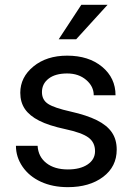

<svg xmlns="http://www.w3.org/2000/svg" viewBox="-20 -770 556 800"><path d="M376 -140.1Q376 -176.8 348.4 -197Q320.8 -217.3 252.2 -231.9Q183.6 -246.6 143.3 -267.1Q103 -287.6 83.7 -315.9Q64.5 -344.2 64.5 -383.3Q64.5 -448.2 119.4 -493.2Q174.3 -538.1 259.8 -538.1Q349.6 -538.1 405.5 -491.7Q461.4 -445.3 461.4 -373H370.6Q370.6 -410.2 339.1 -437Q307.6 -463.9 259.8 -463.9Q210.4 -463.9 182.6 -442.4Q154.8 -420.9 154.8 -386.2Q154.8 -353.5 180.7 -336.9Q206.5 -320.3 274.2 -305.2Q341.8 -290 383.8 -269Q425.8 -248 446 -218.5Q466.3 -189 466.3 -146.5Q466.3 -75.7 409.7 -33Q353 9.8 262.7 9.8Q199.2 9.8 150.4 -12.7Q101.6 -35.2 74 -75.4Q46.4 -115.7 46.4 -162.6H136.7Q139.2 -117.2 173.1 -90.6Q207 -64 262.7 -64Q314 -64 345 -84.7Q376 -105.5 376 -140.1ZM318.8 -750H428.2L297.4 -606.4H224.6Z"/></svg>

Font: APIMedia Roboto
Style: Regular
Weight: 400
Designer: Google
Version: Version 2.137; 2017